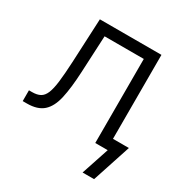

<svg xmlns="http://www.w3.org/2000/svg" viewBox="-162 -660 896 940"><g transform="rotate(30 286.0 -190.0)"><path d="M6.8 0V-61H23.9Q52.2 -61 69.8 -70.6Q87.4 -80.1 97.7 -104.7Q107.9 -129.4 113.3 -173.6Q118.7 -217.8 122.1 -286.1L133.8 -535.6H481.9V0H417V-475.1H195.3L185.1 -265.6Q180.7 -175.3 167.5 -116.2Q154.3 -57.1 122.3 -28.6Q90.3 0 30.3 0ZM435.5 156.2 487.3 0H445.8V-61H571.8L500.5 156.2Z"/></g></svg>

Font: Inter 20pt Light
Style: Regular
Weight: 300
Version: Version 4.001;git-66647c0bb